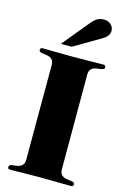

<svg xmlns="http://www.w3.org/2000/svg" viewBox="-136 -979 680 1042"><g transform="rotate(15 203.5 -457.5)"><path d="M121.1 -729 245.6 -879.9Q263.7 -901.9 279.5 -909.4Q295.4 -917 312.5 -917Q338.4 -917 353.5 -902.6Q368.7 -888.2 368.7 -867.2Q368.7 -853 359.4 -840.3Q350.1 -827.6 333.5 -817.9L182.1 -729ZM103 -604Q103 -621.6 96.9 -630.9Q90.8 -640.1 81.3 -644.5Q71.8 -648.9 61 -650.1Q50.3 -651.4 40.8 -652.8Q31.2 -654.3 25.1 -657.2Q19 -660.2 19 -668Q19 -674.8 22.5 -677.5Q25.9 -680.2 34.2 -680.2Q63.5 -680.2 105.7 -679.2Q147.9 -678.2 202.6 -678.2Q257.3 -678.2 299.8 -679.2Q342.3 -680.2 371.6 -680.2Q386.7 -680.2 386.7 -668Q386.7 -660.2 380.6 -657.2Q374.5 -654.3 365 -652.8Q355.5 -651.4 344.7 -650.1Q334 -648.9 324.5 -644.5Q314.9 -640.1 308.8 -630.9Q302.7 -621.6 302.7 -604V-74.2Q302.7 -56.6 308.8 -47.4Q314.9 -38.1 324.5 -33.4Q334 -28.8 344.7 -27.6Q355.5 -26.4 365 -25.1Q374.5 -23.9 380.6 -20.8Q386.7 -17.6 386.7 -9.8Q386.7 -2.9 383.3 -0.5Q379.9 2 371.6 2Q342.3 2 300 1Q257.8 0 203.1 0Q147.9 0 105.5 1Q63 2 33.7 2Q25.4 2 22 -0.5Q18.6 -2.9 18.6 -9.8Q18.6 -18.1 24.7 -21Q30.8 -23.9 40.3 -25.1Q49.8 -26.4 60.5 -27.6Q71.3 -28.8 80.8 -33.4Q90.3 -38.1 96.4 -47.4Q102.5 -56.6 102.5 -74.2Z"/></g></svg>

Font: XB Zar
Style: Bold
Weight: 700
Designer: Behnam
Foundry: Irmug
Version: Version 8.005 2009